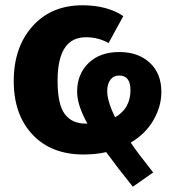

<svg xmlns="http://www.w3.org/2000/svg" viewBox="-20 -568 663 727"><path d="M591 -220Q591 -165 561 -113Q531 -61 475 -28Q498 7 560 85L483 139Q425 67 382 8Q343 17 296 17Q174 17 103 -58.5Q32 -134 32 -261Q32 -389 103 -468.5Q174 -548 292 -548Q386 -548 447 -507L391 -405Q352 -427 305 -427Q198 -427 198 -262Q198 -173 225 -136.5Q252 -100 304 -100H311Q272 -170 272 -221Q272 -287 315 -329Q358 -371 432 -371Q503 -371 547 -330.5Q591 -290 591 -220ZM386 -223Q386 -184 416 -124Q474 -157 474 -227Q474 -282 431 -282Q410 -282 398 -266Q386 -250 386 -223Z"/></svg>

Font: Fira Sans
Style: Bold
Weight: 700
Designer: bBox Type GmbH & Carrois Corporate GbR & Edenspiekermann AG
Foundry: bBox Type GmbH & Carrois Corporate GbR & Edenspiekermann AG
Version: Version 4.301;PS 004.301;hotconv 1.0.88;makeotf.lib2.5.64775